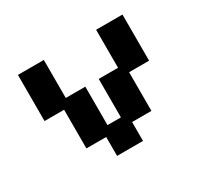

<svg xmlns="http://www.w3.org/2000/svg" viewBox="-106 -603 799 757"><g transform="rotate(-30 293.5 -225.0)"><path d="M229 11V-75H139V-251H50V-461H168V-288H257V-113H318V-288H406V-461H526V-251H435V-75H347V11Z"/></g></svg>

Font: Pixelify Sans SemiBold
Style: Regular
Weight: 600
Designer: Stefie Justprince
Foundry: Typecalism Foundryline
Version: Version 1.000